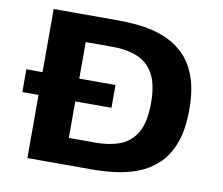

<svg xmlns="http://www.w3.org/2000/svg" viewBox="-77 -794 1030 888"><g transform="rotate(10 437.5 -350.0)"><path d="M105.5 0V-296.5H29.5V-403.5H105.5V-700H405Q457 -700 512.8 -693.8Q568.5 -687.5 620.5 -668Q672.5 -648.5 714 -610.2Q755.5 -572 779.8 -508.5Q804 -445 804 -350Q804 -255 779.8 -191.5Q755.5 -128 714 -89.8Q672.5 -51.5 620.5 -32Q568.5 -12.5 512.8 -6.2Q457 0 405 0ZM278 -125H406Q470.5 -125 519.8 -144.2Q569 -163.5 596.8 -212.2Q624.5 -261 624.5 -350Q624.5 -439 596.2 -487.8Q568 -536.5 518.8 -555.8Q469.5 -575 406 -575H278V-403.5H448V-296.5H278Z"/></g></svg>

Font: Trispace SemiExpanded
Style: Bold
Weight: 700
Width: 6
Designer: Tyler Finck
Foundry: Etcetera Type Company
Version: Version 1.210; ttfautohint (v1.8.3)